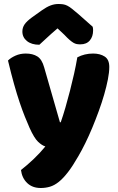

<svg xmlns="http://www.w3.org/2000/svg" viewBox="-20 -764 590 961"><path d="M128 -124Q117 -149 104.5 -180Q92 -211 78.5 -251Q65 -291 50.5 -342.5Q36 -394 20 -461Q34 -475 57.5 -485.5Q81 -496 109 -496Q144 -496 167 -481.5Q190 -467 201 -427L280 -152H284Q296 -186 307.5 -226Q319 -266 330 -308.5Q341 -351 350.5 -393.5Q360 -436 367 -477Q403 -496 446 -496Q481 -496 504 -481Q527 -466 527 -429Q527 -402 520 -366.5Q513 -331 501.5 -291Q490 -251 474.5 -208.5Q459 -166 442 -125Q425 -84 407 -47.5Q389 -11 372 18Q344 67 320 98Q296 129 274 146.5Q252 164 230 170.5Q208 177 184 177Q142 177 116 152Q90 127 85 87Q117 62 149 31.5Q181 1 207 -31Q190 -36 170.5 -54.5Q151 -73 128 -124ZM268 -622Q234 -593 215 -575Q196 -557 177 -540Q138 -540 115 -558.5Q92 -577 92 -606Q92 -626 103 -642Q114 -658 140 -677L189 -712Q213 -729 232.5 -736.5Q252 -744 272 -744Q285 -744 295.5 -742.5Q306 -741 317 -735.5Q328 -730 341 -719.5Q354 -709 374 -692L444 -630Q445 -625 445.5 -621Q446 -617 446 -612Q446 -581 429.5 -561.5Q413 -542 382 -542Q372 -542 364 -543.5Q356 -545 347.5 -550Q339 -555 328 -564.5Q317 -574 302 -590Z"/></svg>

Font: Baloo Bhaina
Style: Regular
Weight: 400
Designer: Manish Minz, Shuchita Grover and Ek Type
Foundry: Ek Type
Version: Version 1.443;PS 1.000;hotconv 16.6.51;makeotf.lib2.5.65220;